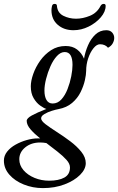

<svg xmlns="http://www.w3.org/2000/svg" viewBox="-116 -686 606 985"><path d="M90 24Q61 1 41 -22Q21 -45 21 -66Q21 -79 47 -93.5Q73 -108 122 -127Q109 -131 90 -144.5Q71 -158 56.5 -182.5Q42 -207 42 -243Q42 -271 54.5 -306.5Q67 -342 90 -374.5Q113 -407 146 -428.5Q179 -450 221 -450Q256 -450 279.5 -432Q303 -414 315 -385Q321 -420 335.5 -453.5Q350 -487 373.5 -509Q397 -531 429 -531Q449 -531 459.5 -519Q470 -507 470 -491Q470 -478 462.5 -464Q455 -450 438 -441Q432 -449 421.5 -454Q411 -459 397 -459Q380 -459 363.5 -438.5Q347 -418 336.5 -387Q326 -356 326 -322Q326 -304 319.5 -274.5Q313 -245 297.5 -213.5Q282 -182 254 -158Q226 -134 183 -126Q171 -124 150 -117.5Q129 -111 112 -101Q95 -91 95 -79Q95 -66 118 -48.5Q141 -31 175.5 -9Q210 13 244 38.5Q278 64 301 92.5Q324 121 324 151Q324 182 294.5 211.5Q265 241 215 260Q165 279 104 279Q52 279 6 260.5Q-40 242 -68 210Q-96 178 -96 138Q-96 113 -79.5 92Q-63 71 -36 56Q-9 41 21 32.5Q51 24 78 24ZM154 -155Q180 -155 199 -176Q218 -197 230.5 -229Q243 -261 249.5 -294.5Q256 -328 256 -353Q256 -419 216 -419Q195 -419 176 -398.5Q157 -378 143 -346.5Q129 -315 120.5 -281.5Q112 -248 112 -222Q112 -191 122.5 -173Q133 -155 154 -155ZM243 173Q243 154 225 134Q207 114 179 92Q151 70 122 48Q106 45 90 45Q44 45 13.5 70Q-17 95 -17 131Q-17 162 4.5 187Q26 212 61 226.5Q96 241 136 241Q185 241 214 225Q243 209 243 173ZM261 -531Q212 -531 180 -559Q148 -587 148 -634Q148 -642 150.5 -654Q153 -666 164 -666Q176 -666 176 -656Q179 -620 209 -605Q239 -590 274 -590Q309 -590 345.5 -605Q382 -620 400 -656Q406 -666 416 -666Q426 -666 426 -656Q426 -626 401 -597Q376 -568 338.5 -549.5Q301 -531 261 -531Z"/></svg>

Font: Sedan
Style: Italic
Weight: 400
Italic angle: -13.8°
Designer: Sebastian Salazar
Foundry: Sebastian Salazar
Version: Version 1.100; ttfautohint (v1.8.4.7-5d5b)